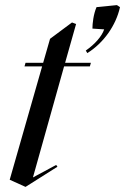

<svg xmlns="http://www.w3.org/2000/svg" viewBox="-20 -716 490 752"><path d="M80 16 205 -63 200 -70 109 -21 231 -456H332L336 -470H235L278 -622L262 -628L176 -564L149 -470H80L76 -456H145L18 -12ZM316 -518 322 -508C386 -548 434 -616 450 -688L438 -696L358 -688C346 -660 342 -624 342 -604L388 -601C379 -574 352 -543 316 -518Z"/></svg>

Font: Mazius Display Extra italic
Style: Regular
Weight: 400
Italic angle: -17°
Designer: Alberto Casagrande & Collletttivo
Foundry: Collletttivo
Version: Version 2.000;Glyphs 3.2 (3217)